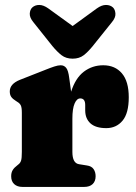

<svg xmlns="http://www.w3.org/2000/svg" viewBox="-20 -736 534 756"><path d="M252.5 -429.5 260 -375Q277 -428.5 310.2 -453.8Q343.5 -479 386.5 -479Q433 -479 460 -447.2Q487 -415.5 487 -353Q487 -290 462.5 -260.8Q438 -231.5 398.5 -231.5Q357 -231.5 336.2 -250.2Q315.5 -269 315.5 -301.5V-322.5Q315.5 -348.5 296 -348.5Q282.5 -348.5 273.8 -328.5Q265 -308.5 265 -268.5V-138Q265 -93.5 291 -89.5L322 -84.5Q340.5 -82 348.5 -70.2Q356.5 -58.5 356.5 -42Q356.5 -22.5 344.8 -11.2Q333 0 311.5 0H68.5Q48 0 36 -11Q24 -22 24 -42Q24 -56.5 30 -66.2Q36 -76 47.5 -84.5L53.5 -89.5Q60 -94.5 63 -103.8Q66 -113 66 -138V-292.5Q66 -313.5 61.5 -321.8Q57 -330 48 -335L42 -339Q30.5 -346 24.5 -354.2Q18.5 -362.5 18.5 -376Q18.5 -405.5 58 -421.5L158.5 -461Q179.5 -469.5 194 -474.2Q208.5 -479 219 -479Q232.5 -479 240.8 -468.5Q249 -458 252.5 -429.5ZM345.5 -555Q327 -532 309.5 -518.5Q292 -505 266 -505Q240 -505 222.5 -518.5Q205 -532 186 -555L111.5 -648.5Q96.5 -666.5 97.2 -682.2Q98 -698 107 -706.5Q118 -716.5 134.5 -716.5Q151 -716.5 170 -703L266 -633.5L361.5 -703Q380.5 -716.5 397.2 -716.5Q414 -716.5 425 -706.5Q433.5 -698 434.5 -682.2Q435.5 -666.5 420.5 -648.5Z"/></svg>

Font: Fraunces 72pt S100 Black
Style: Regular
Weight: 900
Version: Version 1.000; ttfautohint (v1.8.3)